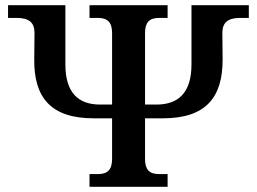

<svg xmlns="http://www.w3.org/2000/svg" viewBox="-20 -720 989 740"><path d="M539 -107V-264H608C773 -264 839 -344 838 -493L837 -593C837 -633 858 -651 906 -651H939V-700H718V-472C718 -362 667 -317 583 -317H539V-593C539 -633 555 -651 593 -651H626V-700H325V-651H358C395 -651 412 -633 412 -593V-317H366C282 -317 232 -362 232 -472V-700H11V-651H44C92 -651 113 -633 113 -593L112 -493C110 -344 176 -264 341 -264H412V-107C412 -67 395 -49 358 -49H325V0H626V-49H593C555 -49 539 -67 539 -107Z"/></svg>

Font: LT Superior Serif Semibold
Style: Regular
Weight: 600
Designer: Daniel Lyons
Foundry: LyonsType
Version: Version 2.120;FEAKit 1.0